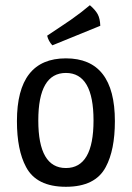

<svg xmlns="http://www.w3.org/2000/svg" viewBox="-20 -702 506 737"><path d="M421 -237Q421 -126 386 -61Q346 15 233 15Q120 15 80 -61Q45 -126 45 -237Q45 -478 233 -478Q421 -478 421 -237ZM127 -239.5Q127 -57 233 -57Q339 -57 339 -239.5Q339 -422 233 -422Q127 -422 127 -239.5ZM181 -528Q166 -544 161 -565Q180 -578 209 -597Q238 -616 252 -626Q292 -654 325 -682Q346 -664 355 -647.5Q364 -631 365 -603Q305 -579 181 -528Z"/></svg>

Font: Port Lligat Sans
Style: Regular
Weight: 400
Designer: Dario Muhafara, Eduardo Rodriguez Tunni
Foundry: Tipo
Version: Version 1.002